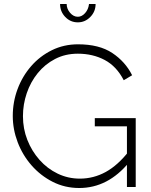

<svg xmlns="http://www.w3.org/2000/svg" viewBox="-20 -937 757 962"><path d="M377 5Q305 5 244 -26Q183 -57 138 -108.5Q93 -160 68.5 -224.5Q44 -289 44 -356Q44 -426 68 -490.5Q92 -555 136 -605.5Q180 -656 240 -685.5Q300 -715 371 -715Q477 -715 542.5 -671.5Q608 -628 642 -560L600 -535Q564 -605 504.5 -636.5Q445 -668 370 -668Q307 -668 256 -641.5Q205 -615 169 -570.5Q133 -526 114 -470Q95 -414 95 -355Q95 -292 117 -236Q139 -180 178 -136Q217 -92 269 -67Q321 -42 380 -42Q449 -42 510 -75.5Q571 -109 627 -181V-124Q521 5 377 5ZM616 -304H455V-345H660V0H616ZM370 -853Q390 -853 406.5 -871.5Q423 -890 426 -917H459Q459 -879 432.5 -852Q406 -825 370 -825Q333 -825 307 -852Q281 -879 281 -917H314Q314 -893 331 -873Q348 -853 370 -853Z"/></svg>

Font: Raleway Thin Light
Style: Regular
Weight: 300
Version: Version 4.026